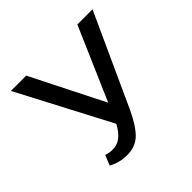

<svg xmlns="http://www.w3.org/2000/svg" viewBox="-166 -826 1003 1003"><g transform="rotate(-45 336.0 -324.5)"><path d="M643 -658 411 -150Q373 -68 334 -29.5Q295 9 231 9Q178 9 129 -17L152 -73Q177 -65 198 -65Q233 -65 259 -85Q285 -105 308 -147L40 -658H153L356 -255L531 -658Z"/></g></svg>

Font: Ysabeau SC Semibold
Style: Regular
Weight: 600
Designer: Christian Thalmann (Catharsis Fonts)
Version: Version 0.003